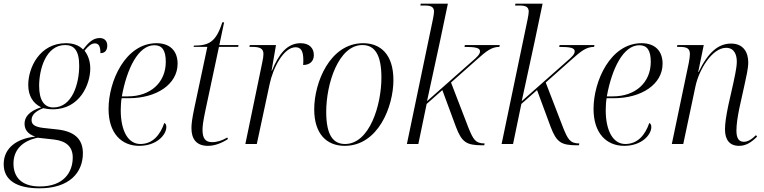

<svg xmlns="http://www.w3.org/2000/svg" viewBox="-69 -780 4140 1040"><path d="M145 240C308 240 380 154 380 50C380 -29 332 -69 240 -79L166 -87C126 -92 102 -102 102 -129C102 -157 122 -177 165 -194C176 -191 198 -188 217 -188C364 -188 420 -324 420 -409C420 -454 404 -486 389 -506C410 -531 426 -545 445 -545C467 -545 475 -527 475 -492C503 -492 512 -512 512 -533C512 -557 498 -574 471 -574C434 -574 409 -548 381 -512C358 -535 328 -546 288 -546C146 -546 84 -414 84 -320C84 -260 111 -219 154 -199C85 -177 64 -143 64 -110C64 -81 78 -55 122 -40C23 -30 -49 21 -49 109C-49 196 21 240 145 240ZM220 -198C171 -198 143 -236 143 -315C143 -404 179 -536 284 -536C331 -536 360 -508 360 -424C360 -330 324 -198 220 -198ZM147 230C44 230 4 176 4 106C4 32 52 -17 135 -34L225 -24C290 -16 325 15 325 73C325 152 277 230 147 230Z M685 10C780 10 832 -50 832 -92C832 -105 827 -111 821 -114C799 -50 759 0 691 0C626 0 585 -69 585 -184C585 -205 587 -236 590 -248H629C778 -248 893 -323 893 -435C893 -505 851 -546 779 -546C610 -546 519 -340 519 -190C519 -57 590 10 685 10ZM624 -258H591C618 -408 680 -535 767 -535C809 -535 829 -508 829 -445C829 -333 746 -258 624 -258Z M1057 10C1093 10 1131 -4 1166 -27L1162 -35C1136 -20 1109 -10 1080 -10C1043 -10 1028 -31 1028 -77C1028 -96 1031 -122 1043 -179L1117 -526H1221L1223 -536H1119L1145 -659H1135C1101 -551 1061 -533 981 -533L980 -526H1054L983 -192C972 -139 968 -110 968 -86C968 -27 995 10 1057 10Z M1351 -439 1260 0H1322L1391 -322C1409 -411 1467 -524 1532 -524C1560 -524 1574 -505 1574 -455C1574 -447 1574 -438 1573 -428C1609 -428 1631 -448 1631 -482C1631 -516 1610 -546 1559 -546C1485 -546 1440 -485 1404 -397H1402L1426 -536H1284L1282 -526H1296C1334 -526 1358 -520 1358 -488C1358 -478 1356 -460 1351 -439Z M1798 10C1980 10 2062 -204 2062 -346C2062 -488 1990 -546 1898 -546C1718 -546 1633 -333 1633 -188C1633 -54 1701 10 1798 10ZM1800 0C1737 0 1698 -46 1698 -174C1698 -328 1765 -536 1894 -536C1961 -536 1997 -483 1997 -360C1997 -211 1933 0 1800 0Z M2540 7H2554L2556 -3C2505 -3 2494 -27 2470 -84L2374 -333L2516 -459C2565 -503 2594 -526 2636 -526L2638 -536H2449L2447 -526C2509 -526 2531 -520 2531 -502C2531 -487 2518 -473 2485 -445L2244 -232C2264 -323 2295 -467 2315 -560L2357 -760H2210L2208 -750H2234C2264 -750 2282 -743 2282 -717C2282 -708 2279 -691 2276 -676L2135 0H2197L2242 -217L2327 -292L2401 -92C2433 -8 2459 6 2540 7Z M3053 7H3067L3069 -3C3018 -3 3007 -27 2983 -84L2887 -333L3029 -459C3078 -503 3107 -526 3149 -526L3151 -536H2962L2960 -526C3022 -526 3044 -520 3044 -502C3044 -487 3031 -473 2998 -445L2757 -232C2777 -323 2808 -467 2828 -560L2870 -760H2723L2721 -750H2747C2777 -750 2795 -743 2795 -717C2795 -708 2792 -691 2789 -676L2648 0H2710L2755 -217L2840 -292L2914 -92C2946 -8 2972 6 3053 7Z M3312 10C3407 10 3459 -50 3459 -92C3459 -105 3454 -111 3448 -114C3426 -50 3386 0 3318 0C3253 0 3212 -69 3212 -184C3212 -205 3214 -236 3217 -248H3256C3405 -248 3520 -323 3520 -435C3520 -505 3478 -546 3406 -546C3237 -546 3146 -340 3146 -190C3146 -57 3217 10 3312 10ZM3251 -258H3218C3245 -408 3307 -535 3394 -535C3436 -535 3456 -508 3456 -445C3456 -333 3373 -258 3251 -258Z M3934 10C3972 10 4001 -9 4032 -40L4026 -48C4000 -22 3979 -12 3960 -12C3931 -12 3920 -34 3920 -73C3920 -108 3927 -149 3935 -190L3965 -326C3973 -364 3984 -408 3984 -442C3984 -496 3958 -544 3891 -544C3822 -544 3767 -497 3715 -390H3713L3743 -536H3600L3598 -526H3611C3652 -526 3668 -518 3668 -486C3668 -475 3665 -457 3662 -440L3570 0H3632L3698 -312C3716 -399 3787 -521 3864 -521C3913 -521 3922 -476 3922 -446C3922 -409 3907 -351 3903 -329L3876 -209C3865 -156 3858 -113 3858 -79C3858 -23 3883 10 3934 10Z"/></svg>

Font: Noto Serif Display SemiCondensed Light
Style: Italic
Weight: 300
Width: 4
Italic angle: -12°
Designer: Monotype Design Team
Foundry: Monotype Imaging Inc.
Version: Version 2.009